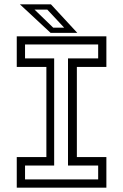

<svg xmlns="http://www.w3.org/2000/svg" viewBox="-20 -868 570 888"><path d="M57.5 0V-141.5H194.5V-558.5H57.5V-700H472V-558.5H335.5V-141.5H472V0ZM95.8 -38.2H434V-102.5H294.5V-598H434V-662.2H95.8V-598H230.5V-102.5H95.8ZM337.5 -716H214L72 -848H215.5ZM276.8 -740 198.8 -823.5H139.8L226.2 -740Z"/></svg>

Font: Tourney Thin
Style: Regular
Weight: 100
Designer: Tyler Finck
Foundry: Etcetera Type Co
Version: Version 1.015